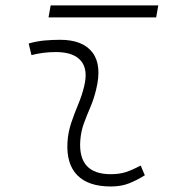

<svg xmlns="http://www.w3.org/2000/svg" viewBox="-20 -673 626 703"><path d="M495.1 -66.9 510.3 -31.2Q483.4 -14.2 453.9 -2.2Q424.3 9.8 385.7 9.8Q303.2 9.8 262.7 -31.7Q222.2 -73.2 227.1 -153.3Q229.5 -189.9 241.2 -224.4Q252.9 -258.8 266.6 -291.5Q280.3 -324.2 287.6 -355Q303.7 -417.5 276.6 -450Q249.5 -482.4 184.6 -482.4Q138.2 -482.4 95.2 -471.2L85 -513.7Q113.8 -522 142.6 -524.7Q171.4 -527.3 200.2 -527.3Q283.2 -527.3 318.6 -480.7Q354 -434.1 332 -345.2Q323.7 -310.5 310.8 -280.5Q297.9 -250.5 287.1 -221.2Q276.4 -191.9 273.9 -157.7Q265.6 -35.2 385.3 -35.2Q416 -35.2 439.5 -42.5Q462.9 -49.8 495.1 -66.9ZM157.7 -609.4 165.5 -653.3H559.6L551.8 -609.4Z"/></svg>

Font: Cascadia Mono PL ExtraLight
Style: Italic
Weight: 200
Italic angle: -10°
Monospace: yes
Designer: Aaron Bell
Foundry: Saja Typeworks
Version: Version 2404.023; ttfautohint (v1.8.4)